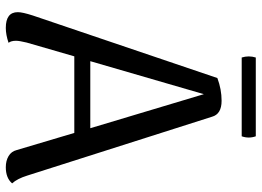

<svg xmlns="http://www.w3.org/2000/svg" viewBox="-136 -724 872 639"><g transform="rotate(90 299.5 -405.0)"><path d="M434.1 -773.9H171.9Q164.6 -797.4 171.9 -820.8H434.1Q442.4 -797.4 434.1 -773.9ZM564.9 -60.1Q575.2 -26.9 590.8 -9.8Q572.8 11.2 537.1 11.2Q515.6 11.2 500 2Q484.4 -7.3 480 -24.9L422.9 -216.8H168L122.1 -58.1Q116.2 -33.7 116.2 -22.9Q116.2 -6.3 123 2Q96.2 11.2 73.2 11.2Q21 11.2 21 -28.8Q21 -44.4 32.2 -79.1L240.2 -692.9Q277.8 -707 315.9 -707Q360.4 -707 369.1 -674.8ZM184.1 -270H407.2L293.9 -647.9Z"/></g></svg>

Font: Arima Madurai Medium
Style: Regular
Weight: 500
Designer: Joana Correia and Natanael Gama
Foundry: NDISCOVER
Version: Version 1.019;PS 001.019;hotconv 1.0.88;makeotf.lib2.5.64775